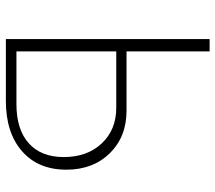

<svg xmlns="http://www.w3.org/2000/svg" viewBox="-60 -674 734 654"><g transform="rotate(90 307.0 -347.0)"><path d="M113 0V-694H155V-411H357Q446 -411 502 -354Q558 -297 558 -206Q558 -110 495 -55Q432 0 324 0ZM155 -36H335Q421 -36 468 -78Q515 -120 515 -197Q515 -277 468.5 -326.5Q422 -376 347 -376H155Z"/></g></svg>

Font: Cantarell Light
Style: Regular
Weight: 300
Designer: Dave Crossland, Nikolaus Waxweiler, Florian Fecher, Jacques Le Bailly, Eben Sorkin, Alexei Vanyashin, Alexios Zavras, Em
Version: Version 0.303